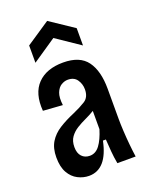

<svg xmlns="http://www.w3.org/2000/svg" viewBox="-143 -830 718 918"><g transform="rotate(-20 215.5 -371.5)"><path d="M149 11Q120 11 92.5 -3Q65 -17 48 -47Q31 -77 31 -125Q31 -172 50 -203Q69 -234 103 -255.5Q137 -277 180 -295Q217 -311 244 -328Q271 -345 271 -385Q271 -412 256 -434Q241 -456 209 -456Q192 -456 175.5 -446Q159 -436 150 -413Q141 -390 146 -350L47 -357Q40 -447 85.5 -494Q131 -541 216 -541Q301 -541 337.5 -491Q374 -441 374 -350V-196Q374 -170 376 -134Q378 -98 381.5 -62.5Q385 -27 389 0H296Q290 -32 287.5 -63Q285 -94 283 -125H268Q240 11 149 11ZM185 -78Q215 -78 235.5 -105.5Q256 -133 271 -182V-275Q250 -262 226 -251Q202 -240 180 -226.5Q158 -213 143.5 -193Q129 -173 129 -142Q129 -111 144.5 -94.5Q160 -78 185 -78ZM92 -585V-673L213 -754L334 -673V-585L213 -667Z"/></g></svg>

Font: Bricolage Grotesque 10pt Condensed Medium
Style: Regular
Weight: 500
Width: 3
Designer: Mathieu Triay
Foundry: Atelier Triay
Version: Version 1.000; ttfautohint (v1.8.4.7-5d5b);gftools[0.9.32]